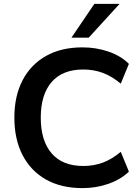

<svg xmlns="http://www.w3.org/2000/svg" viewBox="-20 -959 719 989"><path d="M405 10Q295 10 216.5 -34.5Q138 -79 96 -160.5Q54 -242 54 -353Q54 -464 96 -545Q138 -626 216.5 -670.5Q295 -715 405 -715Q476 -715 539.5 -693Q603 -671 644 -630L602 -528Q557 -566 510 -583.5Q463 -601 409 -601Q302 -601 246 -536.5Q190 -472 190 -353Q190 -234 246 -169Q302 -104 409 -104Q463 -104 510 -121.5Q557 -139 602 -177L644 -75Q603 -35 539.5 -12.5Q476 10 405 10ZM348 -765 466 -939H596L437 -765Z"/></svg>

Font: Nunito Sans 12pt ExtraLight
Style: Regular
Weight: 200
Designer: Vernon Adams
Foundry: Vernon Adams
Version: Version 3.101;gftools[0.9.27]